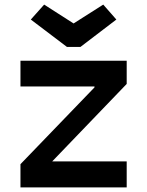

<svg xmlns="http://www.w3.org/2000/svg" viewBox="-20 -815 640 835"><path d="M69 -551V-439H391V-435L69 -101V0H531V-113H207L531 -450V-551ZM330 -611 486 -730 429 -795 300 -713 172 -795 114 -730 271 -611Z"/></svg>

Font: Kode Mono
Style: Bold
Weight: 700
Monospace: yes
Designer: Isa Ozler
Foundry: Kadena LLC
Version: Version 1.206;gftools[0.9.28]